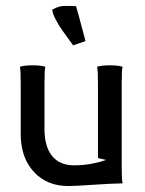

<svg xmlns="http://www.w3.org/2000/svg" viewBox="-20 -622 490 647"><path d="M268.1 -483.4Q267.1 -483.4 248.5 -476.8Q230 -470.2 226.6 -469.2Q226.1 -470.2 213.9 -486.6Q201.7 -502.9 189.5 -520.3Q177.2 -537.6 166.7 -558.1Q156.2 -578.6 156.2 -589.8Q156.7 -589.8 161.1 -592Q165.5 -594.2 170.4 -596.4Q175.3 -598.6 182.9 -600.3Q190.4 -602.1 197.3 -602.1Q233.4 -602.1 236.3 -601.1Q237.8 -597.2 244.9 -570.8Q252 -544.4 259.8 -514.9Q267.6 -485.4 268.1 -483.4ZM49.8 -169.9V-341.8Q49.8 -388.2 46.9 -397Q61.5 -401.9 89.8 -401.9Q118.2 -401.9 132.8 -397Q129.9 -388.2 129.9 -341.8V-188Q129.9 -127.9 155.5 -96.4Q181.2 -64.9 230 -64.9Q284.7 -64.9 337.4 -83L310.1 -89.4V-341.8Q310.1 -388.2 307.1 -397Q321.8 -401.9 350.1 -401.9Q378.4 -401.9 393.1 -397Q390.1 -388.2 390.1 -341.8V-58.1Q390.1 -15.6 393.1 -3.9H386.7Q355 -3.4 293.5 0.7Q231.9 4.9 210 4.9Q137.7 4.9 93.8 -43.2Q49.8 -91.3 49.8 -169.9Z"/></svg>

Font: Nikodecs
Style: Medium
Weight: 500
Version: Version 0.29